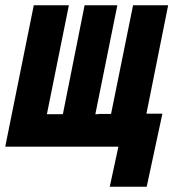

<svg xmlns="http://www.w3.org/2000/svg" viewBox="-61 -560 681 733"><path d="M-41 0 -16 -124 68 -540H202L118 -124H179L262 -540H387L303 -124H315V-125H363L447 -540H581L498 -126H559L499 153H358L391 0Z"/></svg>

Font: Geist Mono Black
Style: Italic
Weight: 900
Italic angle: -12°
Monospace: yes
Designer: Basement.studio, Andrés Briganti, Mateo Zaragoza
Foundry: Basement.studio, Vercel, Andrés Briganti, Guido Ferreyra, Mateo Zaragoza
Version: Version 1.500; ttfautohint (v1.8.4.7-5d5b)